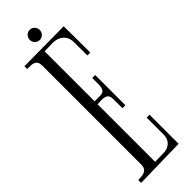

<svg xmlns="http://www.w3.org/2000/svg" viewBox="-265 -797 805 805"><g transform="rotate(-45 137.0 -395.0)"><path d="M117.2 -382.8H151.9Q167 -382.8 173.1 -393.1Q179.2 -403.3 179.2 -416V-459H196.8V-279.8H179.2V-332Q179.2 -351.6 170.2 -358.9Q161.1 -366.2 143.1 -366.2Q139.2 -366.2 131.8 -365.7Q124.5 -365.2 117.2 -365.2V-23.9L168 -24.9Q191.4 -24.9 207.3 -39.3Q223.1 -53.7 223.1 -78.1V-180.2H240.2V-7.8L13.2 -2.9V-20Q23.9 -20 33.9 -21Q43.9 -22 51.5 -25.6Q59.1 -29.3 63.5 -36.9Q67.9 -44.4 67.9 -58.1V-642.1Q67.9 -656.2 63.5 -663.8Q59.1 -671.4 51.5 -674.6Q43.9 -677.7 33.9 -678Q23.9 -678.2 13.2 -678.2V-694.8L248 -696.8L249 -540H231.9L231 -627Q229.5 -640.6 223.6 -650.9Q217.8 -661.1 209 -667.5Q200.2 -673.8 189.2 -677Q178.2 -680.2 166 -680.2Q153.8 -680.2 141.4 -679.7Q128.9 -679.2 117.2 -679.2ZM166 -757.3Q166 -744.6 157.5 -735.8Q148.9 -727.1 136.7 -727.1Q124 -727.1 115.5 -735.8Q106.9 -744.6 106.9 -757.3Q106.9 -769 115.5 -778.1Q124 -787.1 136.7 -787.1Q148.9 -787.1 157.5 -778.1Q166 -769 166 -757.3Z"/></g></svg>

Font: Bigelow Rules
Style: Regular
Weight: 400
Designer: Astigmatic (AOETI)
Foundry: Astigmatic (AOETI)
Version: Version 1.001